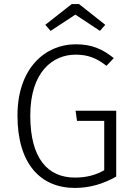

<svg xmlns="http://www.w3.org/2000/svg" viewBox="-20 -914 658 945"><path d="M229 -762 351 -842 472 -762 498 -792 369 -894H333L203 -792ZM352 -696C205 -696 66 -581 66 -345C66 -108 179 11 349 11C423 11 491 -10 552 -45V-369H352L359 -319H493V-76C450 -52 405 -40 349 -40C214 -40 129 -135 129 -345C129 -563 242 -645 352 -645C413 -645 456 -628 504 -590L540 -628C484 -673 432 -696 352 -696Z"/></svg>

Font: FiraGO Light
Style: Regular
Weight: 300
Designer: bBox Type
Foundry: bBox Type GmbH
Version: Version 1.001;PS 001.001;hotconv 1.0.88;makeotf.lib2.5.64775